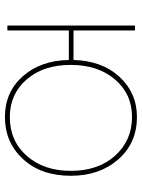

<svg xmlns="http://www.w3.org/2000/svg" viewBox="82 -649 577 781"><g transform="rotate(90 370.5 -258.5)"><path d="M456 10Q355 10 290.5 -62.5Q226 -135 224 -250H104V0H84V-519H104V-269H224Q227 -385 292.5 -456Q358 -527 456 -527Q562 -527 628.5 -451Q695 -375 695 -258Q695 -137 627 -63.5Q559 10 456 10ZM456 -10Q554 -10 614.5 -79.5Q675 -149 675 -258Q675 -370 613 -438.5Q551 -507 456 -507Q362 -507 303 -437.5Q244 -368 244 -258Q244 -146 303.5 -78Q363 -10 456 -10Z"/></g></svg>

Font: Raleway-v4020 Thin
Style: Regular
Weight: 250
Designer: Matt McInerney, Pablo Impallari, Rodrigo Fuenzalida
Foundry: Matt McInerney, Pablo Impallari, Rodrigo Fuenzalida
Version: Version 4.020;PS 004.020;hotconv 1.0.88;makeotf.lib2.5.64775